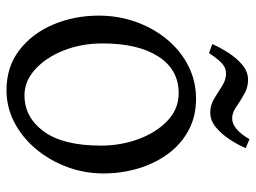

<svg xmlns="http://www.w3.org/2000/svg" viewBox="-120 -666 799 600"><g transform="rotate(90 280.0 -366.5)"><path d="M262.7 13.2Q189 13.2 136.7 -27.3Q84.5 -67.9 56.9 -133.5Q29.3 -199.2 29.3 -274.9Q29.3 -335.9 48.8 -390.9Q68.4 -445.8 103.5 -488.3Q138.7 -530.8 186 -554.9Q233.4 -579.1 289.1 -579.1Q345.7 -579.1 389.4 -554.9Q433.1 -530.8 462.6 -489.7Q492.2 -448.7 507.3 -397.2Q522.5 -345.7 522.5 -290.5Q522.5 -229.5 501.7 -174.8Q481 -120.1 445.1 -77.6Q409.2 -35.2 362.3 -11Q315.4 13.2 262.7 13.2ZM278.3 -43Q346.7 -43 391.1 -103Q435.5 -163.1 435.5 -282.2Q435.5 -344.2 415 -399.7Q394.5 -455.1 357.7 -490Q320.8 -524.9 272 -524.9Q197.8 -524.9 157 -461.2Q116.2 -397.5 116.2 -287.6Q116.2 -220.7 138.4 -165Q160.6 -109.4 197.5 -76.2Q234.4 -43 278.3 -43ZM443.4 -734.4Q433.1 -710 416.3 -684.3Q399.4 -658.7 378.2 -641.1Q356.9 -623.5 332 -623.5Q309.1 -623.5 288.8 -635.7Q268.6 -647.9 249.3 -660.4Q230 -672.9 210.4 -672.9Q191.4 -672.9 177 -658.7Q162.6 -644.5 146.5 -619.6L118.2 -629.9Q128.9 -654.3 145.5 -680.2Q162.1 -706.1 183.3 -723.9Q204.6 -741.7 230 -741.7Q254.4 -741.7 275.6 -729.2Q296.9 -716.8 315.2 -704.3Q333.5 -691.9 350.1 -691.9Q383.8 -691.9 415.5 -746.1Z"/></g></svg>

Font: Dai Banna SIL
Style: Regular
Weight: 400
Designer: Victor Gaultney
Foundry: SIL International
Version: Version 4.000